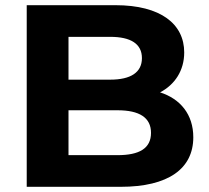

<svg xmlns="http://www.w3.org/2000/svg" viewBox="-20 -720 805 740"><path d="M597 -364C654 -394 690 -448 690 -518C690 -627 600 -700 425 -700H83V0H445C629 0 725 -70 725 -191C725 -279 675 -339 597 -364ZM405 -578C484 -578 527 -551 527 -496C527 -441 484 -413 405 -413H244V-578ZM433 -122H244V-295H433C517 -295 562 -267 562 -208C562 -148 517 -122 433 -122Z"/></svg>

Font: AWKNG-Font
Style: Bold
Weight: 700
Designer: Awakening Church
Foundry: Awakening Church
Version: Version 1.700;PS 001.700;hotconv 1.0.88;makeotf.lib2.5.64775